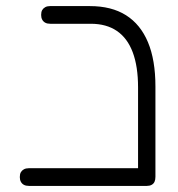

<svg xmlns="http://www.w3.org/2000/svg" viewBox="-20 -600 585 630"><path d="M462 10Q453 10 446.5 7.5Q440 5 436.5 -0.5Q433 -6 433 -13V-313Q433 -382 415.5 -428.5Q398 -475 363.5 -498.5Q329 -522 278 -522H145Q135 -522 128.5 -525.5Q122 -529 118.5 -535.5Q115 -542 115 -551Q115 -561 118.5 -567Q122 -573 128.5 -576.5Q135 -580 144 -580H275Q346 -580 393.5 -550Q441 -520 465.5 -461.5Q490 -403 490 -316V-20Q490 -10 487 -3.5Q484 3 477.5 6.5Q471 10 462 10ZM75 10Q65 10 58.5 6.5Q52 3 48.5 -3.5Q45 -10 45 -19Q45 -29 48.5 -35Q52 -41 58.5 -44.5Q65 -48 74 -48H463L462 10Z"/></svg>

Font: Fredoka Expanded Light
Style: Regular
Weight: 300
Width: 7
Designer: Ben Nathan
Foundry: Milena B. Brandão, Ben Nathan
Version: Version 2.001